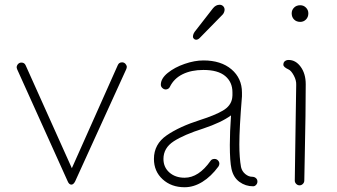

<svg xmlns="http://www.w3.org/2000/svg" viewBox="-20 -767 1415 807"><path d="M513 -487Q513 -483 511 -477L296 -5Q289 9 280 9Q270 9 264 -6L52 -476Q50 -482 50 -485Q51 -493 56.5 -498.5Q62 -504 70 -504Q83 -504 88 -492L282 -60L475 -493Q480 -505 493 -505Q501 -505 506.5 -499.5Q512 -494 513 -487Z M1062 -4Q1062 4 1056.5 10Q1051 16 1044 16Q1012 16 986.5 -2.5Q961 -21 953 -57Q946 -89 946 -158Q946 -212 951 -282Q910 -252 835 -227Q753 -201 710 -173Q667 -145 667 -99Q667 -64 692 -42Q717 -20 756 -20Q815 -20 865 -91Q870 -99 882 -99Q890 -99 896 -93Q902 -87 902 -79Q902 -73 898 -67Q867 -25 830.5 -2.5Q794 20 756 20Q700 20 663.5 -13.5Q627 -47 627 -99Q627 -161 680.5 -198Q734 -235 822 -263Q882 -282 916.5 -302Q951 -322 956 -355L957 -366V-379Q957 -422 926.5 -447.5Q896 -473 835 -473Q784 -473 747.5 -455Q711 -437 694 -402Q692 -397 687 -394Q682 -391 677 -391Q669 -391 662.5 -397Q656 -403 656 -411Q656 -437 685 -460.5Q714 -484 756 -498.5Q798 -513 835 -513Q909 -513 953 -475.5Q997 -438 997 -378V-362Q986 -228 986 -160Q986 -104 993 -65Q997 -47 1011 -35.5Q1025 -24 1040 -24Q1049 -24 1055.5 -18.5Q1062 -13 1062 -4ZM791 -612Q791 -623 798 -633L875 -732Q887 -747 903 -747Q912 -747 918 -741Q924 -735 924 -726Q924 -721 921.5 -715Q919 -709 916 -706L819 -607Q812 -600 804 -600Q799 -600 795 -604Q791 -608 791 -612Z M1206 -711Q1206 -725 1216 -735Q1226 -745 1242 -745Q1256 -745 1266 -735Q1276 -725 1276 -711Q1276 -695 1266 -685Q1256 -675 1242 -675Q1226 -675 1216 -685Q1206 -695 1206 -711ZM1219 -8 1223 -280 1225 -410Q1226 -429 1215 -449.5Q1204 -470 1193 -475Q1171 -485 1171 -495Q1171 -505 1177.5 -510Q1184 -515 1193 -515Q1223 -515 1244 -486Q1265 -457 1265 -413Q1265 -296 1261 -114L1259 -8Q1259 0 1253 6Q1247 12 1239 12Q1231 12 1225 6Q1219 0 1219 -8Z"/></svg>

Font: Tsukimi Rounded Light
Style: Regular
Weight: 300
Designer: Takashi Funayama
Foundry: Takashi Funayama
Version: Version 1.032; ttfautohint (v1.8.3)